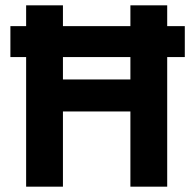

<svg xmlns="http://www.w3.org/2000/svg" viewBox="-20 -700 725 720"><path d="M19 -486V-602H673V-486ZM78 0V-680H216V-402H469V-680H607V0H469V-282H216V0Z"/></svg>

Font: Titillium Web SemiBold
Style: Regular
Weight: 600
Designer: Mohamed Gaber, Accademia di Belle Arti di Urbino
Foundry: Kief Type Foundry, Accademia di Belle Arti di Urbino
Version: Version 3.000; ttfautohint (v1.8.4)